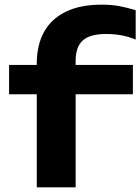

<svg xmlns="http://www.w3.org/2000/svg" viewBox="-20 -805 603 825"><path d="M437 -659Q367 -659 336 -631.5Q305 -604 305 -543V0H138V-532Q138 -610 168.5 -666.5Q199 -723 261.5 -754Q324 -785 417 -785Q460 -785 494 -778.5Q528 -772 563 -761V-635Q534 -647 503 -653Q472 -659 437 -659ZM19 -400V-526H551V-400Z"/></svg>

Font: Unbounded Medium
Style: Regular
Weight: 500
Designer: Luke Prowse, Jean-Baptiste Morizot, Fátima Lázaro, Florian Runge
Foundry: NaN
Version: Version 1.700